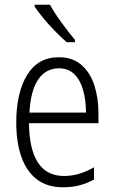

<svg xmlns="http://www.w3.org/2000/svg" viewBox="-20 -785 485 815"><path d="M230 -542Q288 -542 325.5 -509.5Q363 -477 380.5 -422.5Q398 -368 398 -303V-262H103Q104 -152 141 -95Q178 -38 252 -38Q316 -38 379 -75V-23Q350 -7 318 1.5Q286 10 248 10Q180 10 136 -24Q92 -58 70.5 -120Q49 -182 49 -264Q49 -391 95 -466.5Q141 -542 230 -542ZM230 -495Q175 -495 142.5 -448Q110 -401 105 -307H345Q345 -359 333 -402Q321 -445 295.5 -470Q270 -495 230 -495ZM192 -765Q212 -729 242 -688Q272 -647 298 -616V-606H263Q241 -625 215 -651.5Q189 -678 165.5 -706Q142 -734 127 -757V-765Z"/></svg>

Font: Noto Sans Georgian Condensed Light
Style: Regular
Weight: 300
Width: 3
Designer: Monotype Design Team, Akaki Razmadze
Foundry: Google LLC
Version: Version 2.005; ttfautohint (v1.8.4.7-5d5b)